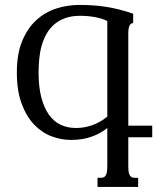

<svg xmlns="http://www.w3.org/2000/svg" viewBox="-20 -549 634 768"><path d="M493.2 113.8Q493.2 128.9 494.6 138.2Q496.1 147.5 499.5 152.8Q502.9 158.2 507.6 160.2Q512.2 162.1 519 162.1H532.7V198.7H370.1V162.1H383.3Q389.6 162.1 394.5 160.2Q399.4 158.2 402.8 152.8Q406.2 147.5 407.7 138.2Q409.2 128.9 409.2 113.8V-37.1Q383.3 -15.6 346.7 -2.4Q310.1 10.7 264.2 10.7Q224.6 10.7 185.8 -3.9Q147 -18.6 116.2 -51Q85.4 -83.5 66.4 -134.8Q47.4 -186 47.4 -259.3Q47.4 -333 68.6 -384.5Q89.8 -436 125 -468.3Q160.2 -500.5 205.1 -514.9Q250 -529.3 297.4 -529.3Q322.3 -529.3 347.4 -527.8Q372.6 -526.4 399.2 -522.5Q425.8 -518.6 453.9 -511.7Q481.9 -504.9 512.7 -494.1V-457.5Q508.8 -456.5 505.4 -454.8Q502 -453.1 499.3 -448.7Q496.6 -444.3 494.9 -436.5Q493.2 -428.7 493.2 -415.5V-46.4H588.9V0H493.2ZM409.2 -464.8Q400.4 -469.7 388.2 -473.6Q376 -477.5 361.8 -480.2Q347.7 -482.9 332 -484.4Q316.4 -485.8 300.8 -485.8Q266.6 -485.8 241 -476.6Q215.3 -467.3 196.8 -451.2Q178.2 -435.1 166 -413.3Q153.8 -391.6 146.7 -366.5Q139.6 -341.3 137 -314Q134.3 -286.6 134.3 -259.3Q134.3 -202.1 145 -160.4Q155.8 -118.7 175 -91.1Q194.3 -63.5 221.9 -50.3Q249.5 -37.1 283.2 -37.1Q307.1 -37.1 327.4 -42Q347.7 -46.9 363.3 -54Q378.9 -61 390.4 -68.8Q401.9 -76.7 409.2 -82.5Z"/></svg>

Font: Arian AMU Serif
Style: Regular
Weight: 400
Designer: Ruben Hakobyan (Tarumian)
Foundry: Ruben Hakobyan (Tarumian)
Version: Version 1.002